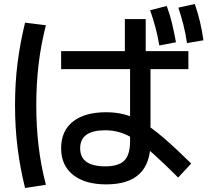

<svg xmlns="http://www.w3.org/2000/svg" viewBox="-20 -875 1040 958"><path d="M510 45Q404 45 344.5 -2.5Q285 -50 285 -135Q285 -222 344 -268.5Q403 -315 510 -315Q559 -315 602.5 -303.5Q646 -292 693.5 -263.5Q741 -235 799 -185Q857 -135 934 -59L869 11Q798 -60 746.5 -106Q695 -152 654.5 -178Q614 -204 578.5 -214.5Q543 -225 505 -225Q380 -225 380 -135Q380 -45 505 -45Q572 -45 600.5 -74Q629 -103 629 -170V-575H603V-780H707V-575H731V-165Q731 -60 676 -7.5Q621 45 510 45ZM105 63Q80 -39 67.5 -138.5Q55 -238 55 -350Q55 -461 67.5 -560Q80 -659 105 -762L209 -749Q184 -651 172.5 -553.5Q161 -456 161 -350Q161 -244 172.5 -146.5Q184 -49 209 47ZM285 -530V-620H920V-530ZM775 -648Q767 -696 755.5 -738.5Q744 -781 729 -824L812 -845Q828 -802 838.5 -758Q849 -714 858 -664ZM913 -660Q906 -709 895 -751.5Q884 -794 870 -837L952 -855Q967 -812 977.5 -768Q988 -724 995 -674Z"/></svg>

Font: M PLUS 1 Code Medium
Style: Regular
Weight: 500
Designer: Coji Morishita
Foundry: UNDERFOREST DESIGN
Version: Version 1.002